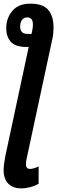

<svg xmlns="http://www.w3.org/2000/svg" viewBox="-33 -790 313 1050"><path d="M85 240.2Q37.1 240.2 12 213.9Q-13.2 187.5 -13.2 140.1Q-13.2 124.5 -10.3 103.5Q-7.3 82.5 -3.9 64L124 -533.2H111.8Q50.3 -533.2 25.6 -562Q1 -590.8 1 -634.8Q1 -690.4 34.4 -730.2Q67.9 -770 132.8 -770Q202.1 -770 231 -735.8Q259.8 -701.7 259.8 -639.2Q259.8 -627.9 258.3 -609.4Q256.8 -590.8 252.9 -575.2L112.8 77.1Q111.3 84.5 110.1 92Q108.9 99.6 108.9 107.9Q108.9 133.8 130.9 133.8Q140.6 133.8 153.8 129.9Q167 126 178.2 120.1V214.8Q157.2 227.1 131.8 233.6Q106.4 240.2 85 240.2ZM125 -604H139.2L145 -631.8Q146 -638.2 146.5 -644.5Q147 -650.9 147 -655.8Q147 -677.7 138.4 -686.3Q129.9 -694.8 115.2 -694.8Q97.2 -694.8 87.2 -680.4Q77.1 -666 77.1 -645Q77.1 -623.5 87.9 -613.8Q98.6 -604 125 -604Z"/></svg>

Font: Open Sans Condensed
Style: Bold Italic
Weight: 700
Width: 3
Italic angle: -12°
Designer: Monotype Design Team
Foundry: Monotype Imaging Inc.
Version: Version 3.003; ttfautohint (v1.8.4)